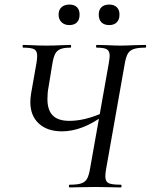

<svg xmlns="http://www.w3.org/2000/svg" viewBox="-20 -822 661 842"><path d="M286 -12Q320 -12 337 -18Q354 -24 362 -38.5Q370 -53 375 -83L457 -544Q461 -570 461 -577Q461 -598 449 -605.5Q437 -613 405 -613Q401 -613 401 -619Q401 -625 405 -625L447 -624Q485 -622 508 -622Q533 -622 573 -624L617 -625Q621 -625 621 -619Q621 -613 617 -613Q584 -613 566.5 -607Q549 -601 540.5 -586.5Q532 -572 527 -542L445 -79Q442 -61 442 -48Q442 -26 456 -19Q470 -12 509 -12Q513 -12 513 -6Q513 0 509 0Q479 0 462 -1L401 -2L331 -1Q315 0 286 0Q282 0 282 -6Q282 -12 286 -12ZM113 -374Q113 -391 116 -410L140 -546Q143 -566 143 -577Q143 -599 130 -606Q117 -613 82 -613Q79 -613 79 -619Q79 -625 82 -625L115 -624Q147 -622 185 -622Q218 -622 256 -624Q269 -625 289 -625Q292 -625 292 -619Q292 -613 289 -613Q260 -613 244.5 -606.5Q229 -600 221.5 -585Q214 -570 209 -539L193 -441Q188 -416 188 -388Q188 -339 211.5 -315.5Q235 -292 284 -292Q353 -292 432 -328L438 -318Q341 -246 252 -246Q187 -246 150 -280.5Q113 -315 113 -374ZM237 -758Q237 -779 250 -790.5Q263 -802 284 -802Q306 -802 317.5 -790.5Q329 -779 329 -758Q329 -736 317.5 -724Q306 -712 284 -712Q263 -712 250 -724.5Q237 -737 237 -758ZM413 -758Q413 -779 425 -790.5Q437 -802 459 -802Q480 -802 492 -790.5Q504 -779 504 -758Q504 -736 492 -724Q480 -712 459 -712Q437 -712 425 -724Q413 -736 413 -758Z"/></svg>

Font: Cormorant Infant Medium
Style: Italic
Weight: 500
Italic angle: -10°
Designer: Christian Thalmann (Catharsis Fonts)
Foundry: Catharsis Fonts
Version: Version 4.000